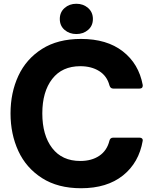

<svg xmlns="http://www.w3.org/2000/svg" viewBox="-20 -985 813 1021"><path d="M36 -382Q36 -492 77.5 -581.5Q119 -671 203 -724.5Q287 -778 411 -778Q548 -778 633 -712Q718 -646 739 -533V-529Q739 -514 722 -514H582Q567 -514 562 -531Q549 -581 507.5 -607Q466 -633 407 -633Q310 -633 257.5 -565Q205 -497 205 -382Q205 -266 257.5 -197.5Q310 -129 407 -129Q467 -129 508 -156.5Q549 -184 562 -237Q566 -253 582 -253H722Q731 -253 735.5 -248.5Q740 -244 739 -237Q719 -120 634 -52Q549 16 411 16Q288 16 203.5 -38Q119 -92 77.5 -182Q36 -272 36 -382ZM298 -884Q298 -920 323.5 -942.5Q349 -965 386 -965Q423 -965 448.5 -942.5Q474 -920 474 -884Q474 -848 448.5 -826Q423 -804 386 -804Q349 -804 323.5 -826Q298 -848 298 -884Z"/></svg>

Font: Open Sauce Two ExtraBold
Style: Regular
Weight: 800
Designer: Alfredo Marco Pradil
Foundry: Creative Sauce Fz LLC
Version: Version 1.477